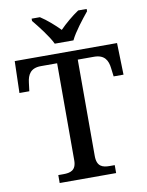

<svg xmlns="http://www.w3.org/2000/svg" viewBox="-99 -1001 823 1072"><g transform="rotate(-10 312.0 -465.5)"><path d="M259 -771H365C386 -816 437 -880 468 -918V-931H420C385 -908 341 -871 311 -840C281 -871 239 -908 203 -931H156V-918C187 -880 238 -816 259 -771ZM151 0H471V-45H443C403 -45 370 -54 370 -115V-661H462C522 -661 540 -626 545 -582L551 -534H607L602 -714H22L17 -534H73L79 -582C84 -626 102 -661 161 -661H253V-111C253 -53 219 -45 179 -45H151Z"/></g></svg>

Font: Noto Serif Thai Medium
Style: Regular
Weight: 500
Designer: Monotype Design Team
Foundry: Monotype Imaging Inc.
Version: Version 1.901;PS 001.901;hotconv 1.0.88;makeotf.lib2.5.64775